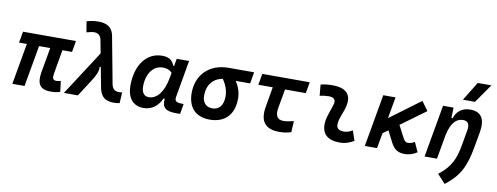

<svg xmlns="http://www.w3.org/2000/svg" viewBox="-76 -1217 4841 1869"><g transform="rotate(10 2344.0 -283.0)"><path d="M435.1 9.8C476.1 9.8 497.1 6.8 531.2 -2.9L518.6 -109.4C500.5 -105.5 487.3 -102.5 475.6 -102.5C440.9 -102.5 432.6 -123 440.4 -168.5L481.9 -406.7H577.1L596.2 -517.6H72.8L53.2 -406.7H130.4L58.6 0H179.2L251 -406.7H361.3L317.9 -161.6C297.4 -43.5 333 9.8 435.1 9.8Z M1061 9.8C1081.1 9.8 1098.6 8.3 1119.6 3.9L1126 -102.5C1109.4 -101.6 1100.1 -100.6 1095.2 -100.6C1055.2 -100.6 1032.2 -117.7 1021.5 -159.2L931.2 -639.6C913.6 -710.4 864.3 -742.2 780.3 -742.2C732.4 -742.2 697.3 -734.9 664.1 -724.6L682.1 -618.7C714.4 -627.4 737.3 -632.8 755.9 -632.8C793 -632.8 817.9 -615.2 828.1 -574.2L853.5 -440.9L568.4 0H706.5L814.9 -168.9C841.3 -211.4 870.6 -258.8 867.7 -309.1L877.9 -312L918.5 -98.1C938 -22.5 980 9.8 1061 9.8Z M1579.1 -444.3H1571.3C1552.2 -490.7 1525.4 -522.5 1448.7 -522.5C1295.4 -522.5 1193.4 -387.2 1193.4 -184.1C1193.4 -60.5 1252.4 10.3 1356 10.3C1434.6 10.3 1497.6 -34.7 1532.2 -114.7H1544.9C1536.1 -27.3 1571.8 4.9 1676.8 4.9H1717.3L1734.9 -96.2H1715.8C1656.2 -96.2 1643.6 -113.3 1650.9 -154.8L1714.4 -517.6H1592.3ZM1474.6 -410.2C1522.5 -410.2 1548.8 -393.6 1566.9 -374.5L1558.1 -325.7C1533.2 -183.6 1469.7 -102.1 1387.7 -102.1C1342.8 -102.1 1316.4 -136.2 1316.4 -196.3C1316.4 -321.8 1379.9 -410.2 1474.6 -410.2Z M2009.3 9.8C2160.6 9.8 2247.6 -81.5 2247.6 -240.2C2247.6 -295.4 2230.5 -352.5 2194.8 -405.8H2337.4L2356.9 -519H2106C1917.5 -519 1793 -398.4 1793 -215.8C1793 -72.3 1871.6 9.8 2009.3 9.8ZM2067.9 -403.3C2106.9 -347.2 2124 -289.6 2124 -240.2C2124 -152.8 2085 -102.5 2016.6 -102.5C1953.1 -102.5 1916.5 -143.6 1916.5 -213.9C1916.5 -317.4 1975.6 -388.7 2067.9 -403.3Z M2697.8 9.8C2740.2 9.8 2778.8 3.9 2814.5 -7.8L2820.8 -118.2C2779.8 -107.9 2745.6 -102.5 2718.3 -102.5C2658.2 -102.5 2635.3 -141.1 2648.9 -219.7L2682.1 -406.7H2887.7L2906.7 -517.6H2438L2418.5 -406.7H2561L2526.9 -210C2501 -63 2557.6 9.8 2697.8 9.8Z M3401.4 -129.4C3367.7 -109.9 3347.2 -102.5 3314.9 -102.5C3265.6 -102.5 3241.2 -124 3244.1 -166.5C3248.5 -231 3281.2 -278.8 3296.9 -345.2C3326.2 -465.3 3269.5 -527.3 3129.9 -527.3C3091.3 -527.3 3052.7 -524.4 3014.6 -513.7L3024.9 -404.3C3054.7 -412.1 3084.5 -415.5 3114.3 -415.5C3165 -415.5 3186 -392.6 3174.8 -349.1C3160.2 -290.5 3125 -224.1 3120.6 -153.3C3113.8 -46.4 3173.8 9.8 3295.9 9.8C3353 9.8 3395 -8.3 3435.1 -31.2Z M3542.5 0H3663.6L3690.4 -151.9L3742.7 -189.9L3799.8 -77.6C3832.5 -13.2 3875.5 9.8 3935.5 9.8C3980.5 9.8 4015.6 -1 4059.1 -28.3L4016.1 -123.5C3990.7 -108.4 3971.7 -102.5 3949.7 -102.5C3929.2 -102.5 3916 -113.8 3901.9 -140.6L3838.9 -260.7L4084 -439.9L4018.6 -529.3L3717.8 -306.2L3754.9 -517.6H3633.8Z M4133.3 0H4255.9L4297.9 -237.8C4324.7 -370.1 4378.9 -415 4441.9 -415C4488.8 -415 4509.8 -384.3 4499 -325.2L4472.2 -173.3C4447.8 -36.1 4413.1 49.8 4292.5 143.1L4371.6 229C4517.1 118.7 4562 11.2 4595.2 -174.3L4622.1 -325.2C4645.5 -458 4601.6 -527.3 4493.7 -527.3C4415 -527.3 4359.4 -486.3 4337.9 -414.1H4325.7L4328.6 -517.6H4224.6ZM4404.8 -609.4H4524.4L4653.8 -794.9H4518.6Z"/></g></svg>

Font: Cascadia Mono SemiBold
Style: Italic
Weight: 600
Italic angle: -10°
Monospace: yes
Designer: Aaron Bell
Foundry: Saja Typeworks
Version: Version 2404.023